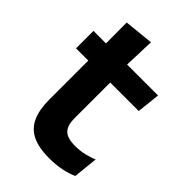

<svg xmlns="http://www.w3.org/2000/svg" viewBox="-192 -698 786 786"><g transform="rotate(45 200.5 -305.0)"><path d="M246 10.5Q183.5 10.5 146.2 -8.2Q109 -27 92.5 -65Q76 -103 76 -158.5V-444.5H203V-177.5Q203 -137.5 221.2 -118.8Q239.5 -100 285.5 -100Q312.5 -100 337.5 -105.8Q362.5 -111.5 383.5 -121L372.5 -14Q347.5 -2.5 315.2 4Q283 10.5 246 10.5ZM368 -385.5H5V-486.5H379ZM199.5 -477H77.5L77 -607L204.5 -620Z"/></g></svg>

Font: Anek Malayalam SemiBold
Style: Regular
Weight: 600
Version: Version 1.003